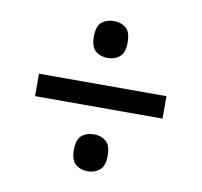

<svg xmlns="http://www.w3.org/2000/svg" viewBox="-65 -691 699 666"><g transform="rotate(10 284.5 -357.5)"><path d="M60 -318V-397H509V-318ZM285 -93Q259 -93 242 -107.5Q225 -122 225 -158Q225 -195 242 -209Q259 -223 285 -223Q310 -223 327 -209Q344 -195 344 -158Q344 -122 327 -107.5Q310 -93 285 -93ZM285 -492Q259 -492 242 -506.5Q225 -521 225 -557Q225 -594 242 -608Q259 -622 285 -622Q310 -622 327 -608Q344 -594 344 -557Q344 -521 327 -506.5Q310 -492 285 -492Z"/></g></svg>

Font: Noto Serif Hebrew Black
Style: Regular
Weight: 900
Version: Version 2.003